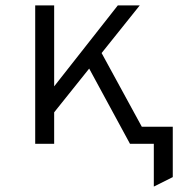

<svg xmlns="http://www.w3.org/2000/svg" viewBox="-20 -531 658 709"><path d="M548 158V0H493V-63H618V123ZM139 -65V-160L415 -511H496ZM110 0V-511H180V0ZM460 0 294 -306 340 -363 538 0Z"/></svg>

Font: Overpass Mono Light
Style: Regular
Weight: 300
Monospace: yes
Designer: Delve Withrington, Dave Bailey
Foundry: Delve Fonts LLC
Version: Version 4.000